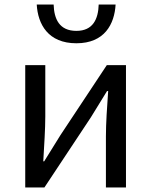

<svg xmlns="http://www.w3.org/2000/svg" viewBox="-20 -832 671 852"><path d="M92 0H177L383 -311C403 -344 434 -394 455 -428H460C455 -357 450 -285 450 -227V0H539V-543H454L248 -232C228 -199 197 -149 176 -116H172C176 -186 181 -259 181 -316V-543H92ZM319 -640C444 -640 488 -725 493 -812H418C416 -748 393 -695 319 -695C243 -695 220 -748 218 -812H143C148 -725 193 -640 319 -640Z"/></svg>

Font: Source Han Sans JP
Style: Regular
Weight: 400
Designer: Ryoko NISHIZUKA 西塚涼子 (kana, bopomofo & ideographs); Paul D. Hunt (Latin, Greek & Cyrillic); Sandoll Communications 산돌커뮤니
Foundry: Adobe
Version: Version 2.004;hotconv 1.0.118;makeotfexe 2.5.65603